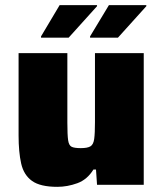

<svg xmlns="http://www.w3.org/2000/svg" viewBox="-20 -716 630 744"><path d="M202 8Q136 8 104 -15Q72 -38 62 -82.5Q52 -127 52 -191V-510H241V-241Q241 -193 244 -172.5Q247 -152 258 -147Q269 -142 293 -142Q319 -142 330.5 -149Q342 -156 345 -177.5Q348 -199 348 -243V-510H537V0H356L352 -59H342Q318 -20 279.5 -6Q241 8 202 8ZM139 -570V-575L211 -696H356V-692L246 -570ZM329 -570V-575L402 -696H547V-692L437 -570Z"/></svg>

Font: Saira ExtraBold
Style: Regular
Weight: 800
Designer: Hector Gatti with collaboration of the Omnibus-Type team
Foundry: Omnibus-Type
Version: Version 1.100; ttfautohint (v1.8.3)